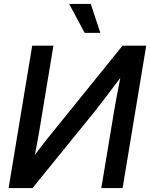

<svg xmlns="http://www.w3.org/2000/svg" viewBox="-20 -961 767 981"><path d="M606.4 0H497.6L563 -393.6Q566.9 -416.5 574.7 -459.7Q582.5 -502.9 594.7 -563Q549.3 -502.4 514.2 -456.3Q479 -410.2 460 -386.7L146 0H23.9L144.5 -727.5H252.9L181.2 -294.4Q178.2 -276.4 171.9 -241.5Q165.5 -206.5 158.2 -169.9Q185.5 -206.5 212.4 -240.5Q239.3 -274.4 255.4 -293.9L606 -727.5H727.1ZM412.6 -793 333.5 -940.9H443.8L492.7 -793Z"/></svg>

Font: Inter Display Medium
Style: Italic
Weight: 500
Italic angle: -9.39999°
Designer: Rasmus Andersson
Foundry: rsms
Version: Version 4.000;git-a52131595